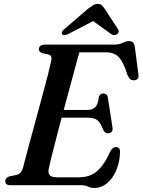

<svg xmlns="http://www.w3.org/2000/svg" viewBox="-20 -922 710 956"><path d="M240.5 -374.5H416Q439.5 -374.5 454 -388.2Q468.5 -402 472.5 -441Q476 -449 481.2 -452.8Q486.5 -456.5 493.5 -456.5Q504.5 -456.5 510.2 -451Q516 -445.5 517 -436L540 -288Q542.5 -273 536.2 -266Q530 -259 519.5 -258.5Q510 -258 504 -262.5Q498 -267 494 -275Q481.5 -310.5 465 -323.2Q448.5 -336 417.5 -336H229ZM383 0H31.5Q17 0 11.5 -5.8Q6 -11.5 6 -20.5Q6 -28.5 12 -34.8Q18 -41 27.5 -44L60 -50.5Q73.5 -53.5 81.2 -61.5Q89 -69.5 94.5 -86.5Q98 -101 106.2 -131.8Q114.5 -162.5 125.5 -204Q136.5 -245.5 149.5 -293Q162.5 -340.5 175.5 -388.5Q188.5 -436.5 200.2 -480.2Q212 -524 220.8 -558.2Q229.5 -592.5 233.5 -612Q238 -629.5 235 -638.8Q232 -648 221.5 -650.5L192 -657Q184.5 -659.5 179 -664Q173.5 -668.5 173.5 -677Q173.5 -687.5 181.5 -693.8Q189.5 -700 204 -700H548Q574.5 -700 591.2 -708.8Q608 -717.5 622.5 -717.5Q646 -717.5 651 -691L669 -552.5Q671.5 -538.5 666.2 -531Q661 -523.5 650.5 -522.5Q638 -521 629.5 -527.2Q621 -533.5 614 -550.5Q600 -595 585.2 -619Q570.5 -643 552.2 -652.2Q534 -661.5 509.5 -661.5H375Q368 -636.5 357.2 -596.8Q346.5 -557 333.5 -508.5Q320.5 -460 306.2 -407.8Q292 -355.5 278.5 -304.8Q265 -254 253.8 -209.5Q242.5 -165 234.2 -132Q226 -99 223 -83.5Q220 -69 222.8 -59Q225.5 -49 235.8 -44Q246 -39 264 -39H371.5Q407 -39 434.2 -51.2Q461.5 -63.5 484.5 -91.8Q507.5 -120 529 -168Q541 -190 557 -190Q578.5 -190 577.5 -164Q576.5 -126.5 566.2 -94.2Q556 -62 538.8 -37.8Q521.5 -13.5 498.8 0.2Q476 14 449.5 14Q433 14 418.5 7Q404 0 383 0ZM472 -832H423L532 -753.5Q548 -742 562 -751Q567.5 -754.5 570.2 -761.5Q573 -768.5 567.5 -776.5L500.5 -879.5Q493 -890 486.2 -896.2Q479.5 -902.5 466.5 -902.5Q454 -902.5 443.8 -896.2Q433.5 -890 419.5 -879.5L299.5 -776.5Q290 -768.5 288.2 -761.5Q286.5 -754.5 290 -751Q294.5 -746.5 302.5 -747.2Q310.5 -748 321.5 -753.5Z"/></svg>

Font: Fraunces Medium
Style: Italic
Weight: 500
Italic angle: -16°
Version: Version 1.000;[b76b70a41]